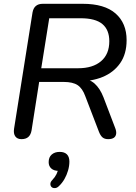

<svg xmlns="http://www.w3.org/2000/svg" viewBox="-20 -725 713 1010"><path d="M93 7Q71 7 60.5 -7.5Q50 -22 54 -48L151 -659Q155 -682 168.5 -693.5Q182 -705 205 -705H415Q530 -705 588 -654Q646 -603 646 -514Q646 -441 612 -392.5Q578 -344 519.5 -320Q461 -296 387 -298V-311H405Q449 -311 477.5 -285.5Q506 -260 524 -214L585 -54Q593 -35 591 -21Q589 -7 578.5 0Q568 7 549 7Q530 7 519 -2.5Q508 -12 500 -33L429 -218Q414 -260 388.5 -277Q363 -294 315 -294H186L146 -39Q142 -16 129 -4.5Q116 7 93 7ZM197 -366H391Q468 -366 511.5 -403Q555 -440 555 -508Q555 -568 518.5 -598.5Q482 -629 404 -629H239ZM290 254Q280 264 269 264.5Q258 265 251.5 259Q245 253 245 242.5Q245 232 256 221Q270 206 277.5 190.5Q285 175 287 158L290 174Q264 174 250 161.5Q236 149 236 128Q236 102 252 88Q268 74 294 74Q319 74 332 87Q345 100 345 125Q345 148 338 172Q331 196 319 217Q307 238 290 254Z"/></svg>

Font: Nunito Medium
Style: Italic
Weight: 500
Designer: Vernon Adams
Foundry: Vernon Adams
Version: Version 3.601